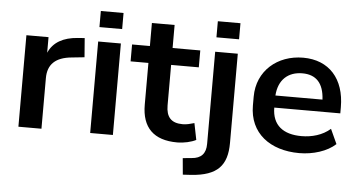

<svg xmlns="http://www.w3.org/2000/svg" viewBox="-58 -825 2096 1127"><g transform="rotate(5 990.0 -261.5)"><path d="M205.1 0V-298.3C205.1 -379.4 251 -423.3 345.7 -432.1L420.4 -439.9L411.6 -552.2L371.1 -549.3C286.1 -543 227.5 -510.7 199.7 -447.3V-539.1H69.3V0Z M626 -624V-718.8H492.2V-624ZM626 0V-539.1H492.2V0Z M1005.4 10.7C1045.9 10.7 1088.9 0.5 1116.2 -13.7L1096.7 -111.3C1073.2 -104.5 1051.3 -98.6 1028.3 -98.6C960.4 -98.6 930.7 -132.8 930.7 -201.2V-439.5H1093.8V-539.1H930.7V-674.8H796.9V-539.1H691.9V-439.5H796.9V-193.4C796.9 -59.1 866.7 10.7 1005.4 10.7Z M1104 193.4C1258.3 182.6 1314.9 119.6 1314.9 -13.2V-539.1H1181.6V4.4C1181.6 60.5 1154.8 90.8 1098.1 94.7L1046.4 99.6L1055.2 196.3ZM1314.9 -624V-718.8H1181.6V-624Z M1724.6 10.7C1805.7 10.7 1888.7 -15.1 1938 -61L1898.4 -147.5C1852.1 -106.9 1790 -89.8 1729 -89.8C1622.1 -89.8 1556.2 -138.2 1555.7 -242.7H1944.8V-278.8C1944.8 -446.3 1852.5 -549.3 1699.7 -549.3C1548.3 -549.3 1429.7 -448.7 1429.7 -295.9V-244.1C1429.7 -81.5 1552.2 10.7 1724.6 10.7ZM1703.1 -457.5C1783.2 -457.5 1828.6 -411.1 1833.5 -314H1556.2C1562.5 -408.2 1619.6 -457.5 1703.1 -457.5Z"/></g></svg>

Font: Winston SemiBold
Style: Regular
Weight: 600
Designer: Vernon Adams, Kim Jin-seong, David Berlow, Cristiano Sobral
Foundry: The Winston Project Authors
Version: Version 3.004